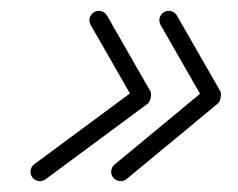

<svg xmlns="http://www.w3.org/2000/svg" viewBox="-20 -443 442 357"><path d="M155.1 -420.5C146.7 -415.7 143.8 -405 148.6 -396.6C175.5 -349.7 202.4 -302.7 229.3 -255.8C230.8 -253.2 233.2 -259.8 234.6 -266.6C236 -273.3 236.5 -280.3 234.1 -278.5C170.7 -231.6 107.2 -184.6 43.8 -137.7C36 -131.9 34.4 -121 40.1 -113.2C45.9 -105.4 56.9 -103.8 64.6 -109.6C64.6 -109.6 64.6 -109.6 64.6 -109.6C128.1 -156.5 191.5 -203.5 254.9 -250.4C257.3 -252.2 259.2 -256.6 260.2 -261.2C261.1 -265.8 261.2 -270.6 259.7 -273.2C232.8 -320.1 205.9 -367.1 179 -414C174.2 -422.4 163.5 -425.3 155.1 -420.5ZM285.1 -420.5C276.7 -415.7 273.8 -405 278.6 -396.6C305.5 -349.7 332.4 -302.7 359.3 -255.8C360.7 -253.4 362.7 -259.8 363.9 -266.4C365.1 -273 365.5 -279.7 363.3 -278C306.6 -231 249.8 -184.1 193.1 -137.1C185.6 -130.9 184.6 -119.9 190.7 -112.5C196.9 -105 207.9 -104 215.4 -110.1C215.4 -110.1 215.4 -110.1 215.4 -110.1C272.1 -157.1 328.9 -204 385.7 -251C387.8 -252.7 389.5 -257.1 390.3 -261.6C391.1 -266.1 391.1 -270.8 389.7 -273.2C362.8 -320.1 335.9 -367.1 309 -414C304.2 -422.4 293.5 -425.3 285.1 -420.5Z"/></svg>

Font: FRB American Cursive Guidelines
Style: Italic
Weight: 400
Italic angle: -25°
Version: Version 2.0;Modular Font Editor K font №1